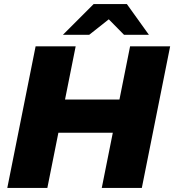

<svg xmlns="http://www.w3.org/2000/svg" viewBox="-20 -929 861 949"><path d="M623 -700H821L681 0H483ZM214 0H16L156 -700H354ZM552 -273H255L288 -437H585ZM291 -757 443 -909H607L716 -757H593L470 -882H579L421 -757Z"/></svg>

Font: Montserrat Thin ExtraBold
Style: Italic
Weight: 800
Italic angle: -11.3°
Version: Version 9.000